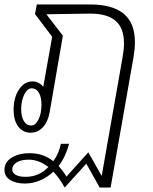

<svg xmlns="http://www.w3.org/2000/svg" viewBox="-43 -587 685 861"><path d="M562 -398Q562 -368 556 -332L453 254H404L344 147L247 254Q222 209 196 183Q170 208 137 222Q104 236 68 236Q28 236 2.5 220Q-23 204 -23 175Q-23 140 9 120Q41 100 91 100Q151 100 196 136Q221 102 230 58H267Q251 117 220 157Q243 184 255 205L353 96L413 202L507 -332Q513 -365 513 -393Q513 -461 475.5 -493.5Q438 -526 361 -526L225 -524L165 -523L239 -427L179 -80Q171 -39 148.5 -15.5Q126 8 94 8Q59 8 38.5 -20Q18 -48 18 -94Q18 -149 42 -185.5Q66 -222 103 -222Q117 -222 129.5 -215.5Q142 -209 151 -198L191 -422L114 -524L122 -567H361Q461 -567 511.5 -525.5Q562 -484 562 -398ZM143 -118Q143 -151 131.5 -171Q120 -191 99 -191Q80 -191 66 -163.5Q52 -136 52 -97Q52 -64 64 -44Q76 -24 97 -24Q116 -24 129.5 -51Q143 -78 143 -118ZM174 162Q131 129 86 129Q52 129 32 141Q12 153 12 173Q12 188 27.5 197Q43 206 72 206Q132 206 174 162Z"/></svg>

Font: KoHo Light
Style: Italic
Weight: 300
Italic angle: -10°
Version: Version 1.000; ttfautohint (v1.6)